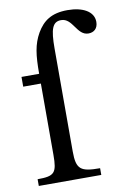

<svg xmlns="http://www.w3.org/2000/svg" viewBox="-82 -764 543 814"><g transform="rotate(-10 189.5 -356.5)"><path d="M26 -468V-426H102V-119C102 -41 91 -29 18 -29V0H287V-29C204 -29 185 -41 185 -119V-562C185 -646 196 -676 233 -676C283 -676 288 -600 338 -600C361 -600 379 -614 379 -643C379 -688 332 -713 267 -713C197 -713 161 -686 134 -640C108 -594 102 -549 102 -468Z"/></g></svg>

Font: STIX Two Math
Style: Regular
Weight: 400
Designer: Ross Mills, John Hudson & Paul Hanslow, Tiro Typeworks Ltd; with portions MicroPress Inc., with additions and correction
Foundry: Tiro Typeworks Ltd
Version: Version 2.02 b142